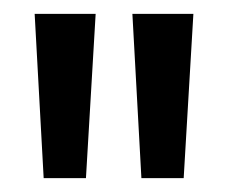

<svg xmlns="http://www.w3.org/2000/svg" viewBox="-20 -717 328 277"><path d="M43 -460 30 -697H118L104 -460ZM184 -460 171 -697H259L245 -460Z"/></svg>

Font: Bricolage Grotesque 28pt
Style: Regular
Weight: 400
Version: Version 1.001;gftools[0.9.33.dev8+g029e19f]